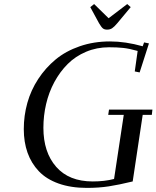

<svg xmlns="http://www.w3.org/2000/svg" viewBox="-20 -916 771 946"><path d="M97.2 -279.8Q97.2 -346.2 114.7 -408.9Q132.3 -471.7 168.2 -526.6Q204.1 -581.5 253.9 -622.8Q303.7 -664.1 372.8 -688Q441.9 -711.9 522 -711.9Q597.7 -711.9 683.1 -688L689.9 -707L713.9 -702.1L668 -559.1L644 -564L658.2 -665Q616.7 -676.8 586.7 -679.9Q556.6 -683.1 517.1 -683.1Q456.5 -683.1 404.1 -660.9Q351.6 -638.7 313.5 -600.6Q275.4 -562.5 248 -512Q220.7 -461.4 207.3 -403.8Q193.8 -346.2 193.8 -286.1Q193.8 -166 256.8 -94Q319.8 -22 437 -22Q495.6 -22 542 -34.2L589.8 -350.1H513.2L517.1 -376H731L728 -350.1H683.1L633.8 -22Q565.4 -5.4 515.9 2.2Q466.3 9.8 408.2 9.8Q329.1 9.8 268.8 -11.7Q208.5 -33.2 171.4 -72.3Q134.3 -111.3 115.7 -163.6Q97.2 -215.8 97.2 -279.8ZM424.8 -880.9 443.8 -896 515.1 -826.2 606.9 -896 624 -880.9 558.1 -801.8Q543 -783.7 532.5 -776.9Q522 -770 507.8 -770Q494.1 -770 486.6 -776.4Q479 -782.7 467.8 -801.8Z"/></svg>

Font: Dehuti Alt
Style: Bold-Italic
Weight: 700
Version: Version 1.2